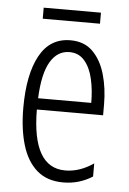

<svg xmlns="http://www.w3.org/2000/svg" viewBox="-50 -697 499 745"><g transform="rotate(5 199.5 -324.5)"><path d="M205 -542Q259 -542 292 -509Q325 -476 340.5 -422Q356 -368 356 -305V-263H98Q99 -37 228 -37Q284 -37 338 -74V-23Q313 -7 284.5 1.5Q256 10 224 10Q161 10 121.5 -24.5Q82 -59 63.5 -121Q45 -183 45 -265Q45 -395 85 -468.5Q125 -542 205 -542ZM205 -496Q158 -496 130.5 -449.5Q103 -403 99 -307H306Q306 -358 296 -401Q286 -444 263.5 -470Q241 -496 205 -496ZM313 -659V-616H90V-659Z"/></g></svg>

Font: Noto Sans Sinhala UI ExtraCondensed Light
Style: Regular
Weight: 300
Width: 2
Designer: Jelle Bosma - Monotype Design Team
Foundry: Monotype Imaging Inc.
Version: Version 2.006; ttfautohint (v1.8.4.7-5d5b)